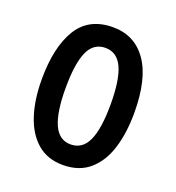

<svg xmlns="http://www.w3.org/2000/svg" viewBox="-108 -637 671 733"><g transform="rotate(20 228.0 -270.0)"><path d="M416 -270Q416 -189 396.5 -126Q377 -63 335 -26.5Q293 10 227 10Q164 10 122.5 -26Q81 -62 60.5 -125Q40 -188 40 -270Q40 -401 85.5 -475.5Q131 -550 229 -550Q317 -550 366.5 -479Q416 -408 416 -270ZM137 -270Q137 -172 159 -123Q181 -74 228 -74Q276 -74 298 -122.5Q320 -171 320 -270Q320 -369 298 -417.5Q276 -466 228 -466Q180 -466 158.5 -417.5Q137 -369 137 -270Z"/></g></svg>

Font: Noto Sans Gujarati UI ExtraCondensed Medium
Style: Regular
Weight: 500
Width: 2
Designer: Jelle Bosma - Monotype Design Team, Universal Thirst
Foundry: Monotype Imaging Inc.
Version: Version 2.106; ttfautohint (v1.8.4.7-5d5b)